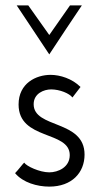

<svg xmlns="http://www.w3.org/2000/svg" viewBox="-20 -685 372 713"><path d="M279 -362C248 -393 203 -407 168 -407C114 -407 49 -376 49 -297C49 -163 239 -201 239 -109C239 -64 196 -45 163 -45C127 -45 78 -68 70 -81C68 -81 48 -54 36 -42C65 -7 118 8 163 8C247 8 294 -44 294 -111C294 -241 105 -207 105 -298C105 -338 143 -353 170 -353C202 -353 238 -338 249 -323ZM163 -483C203 -543 243 -605 284 -665H240L163 -555L85 -665H42Z"/></svg>

Font: Josefin Sans
Style: Regular
Weight: 400
Designer: Santiago Orozco
Foundry: Typemade
Version: 1.000